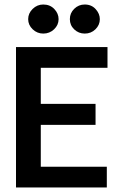

<svg xmlns="http://www.w3.org/2000/svg" viewBox="-20 -832 540 852"><path d="M51 0V-623H457V-531H161V-371H404V-278H161V-92H454V0ZM172 -683Q145 -683 125 -702Q105 -721 105 -747Q105 -773 125 -792.5Q145 -812 172 -812Q202 -812 221 -792Q240 -772 240 -747Q240 -721 220 -702Q200 -683 172 -683ZM356 -683Q329 -683 309.5 -701.5Q290 -720 290 -747Q290 -774 309.5 -793Q329 -812 356 -812Q386 -812 404.5 -791.5Q423 -771 423 -747Q423 -721 403.5 -702Q384 -683 356 -683Z"/></svg>

Font: Inconsolata
Style: Bold
Weight: 700
Monospace: yes
Designer: Raph Levien, Cyreal, Brenton Simpson
Foundry: Raph Levien, Cyreal, Google
Version: Version 3.100; ttfautohint (v1.8.4.7-5d5b)